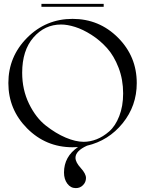

<svg xmlns="http://www.w3.org/2000/svg" viewBox="-20 -757 740 987"><path d="M193 -737H513V-722H193ZM94 -383Q94 -296 129 -224Q164 -152 215.5 -111.5Q267 -71 318 -49.5Q369 -28 410 -28Q443 -28 476.5 -41Q510 -54 541.5 -81.5Q573 -109 593 -160Q613 -211 613 -277Q613 -348 589.5 -409Q566 -470 530 -510Q494 -550 450 -578Q406 -606 366 -618.5Q326 -631 294 -631Q210 -631 152 -564.5Q94 -498 94 -383ZM683 -330Q683 -213 610.5 -123.5Q538 -34 427 -8Q368 19 368 54Q368 77 395 106.5Q422 136 422 158Q422 179 407 194.5Q392 210 370 210Q343 210 326 187Q309 164 309 130Q309 48 381 -1Q372 0 353 0Q216 0 119.5 -97Q23 -194 23 -330Q23 -466 119.5 -563Q216 -660 353 -660Q490 -660 586.5 -563.5Q683 -467 683 -330Z"/></svg>

Font: kawoszeh
Style: Medium
Weight: 500
Version: Version 000.030